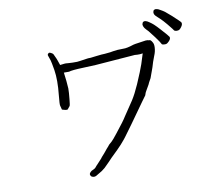

<svg xmlns="http://www.w3.org/2000/svg" viewBox="-89 -926 1179 1058"><g transform="rotate(-10 500.0 -396.5)"><path d="M897 -728Q877 -752 863 -765Q849 -777 841.5 -785Q834 -793 833 -799Q831 -806 834 -813Q835 -818 840 -820Q845 -823 853 -821Q861 -820 872 -813Q885 -806 896 -798Q910 -786 930 -769Q974 -729 975.5 -724Q977 -719 975.5 -713Q974 -707 968 -699Q962 -691 957 -687.5Q952 -684 942 -684Q931 -685 928 -688Q928 -690 897 -728ZM819 -669Q792 -704 788 -709Q775 -722 769 -730Q763 -739 762 -746Q760 -752 764 -759Q765 -764 771 -766Q776 -768 783 -766Q791 -764 802 -756Q814 -748 824 -739Q838 -726 855 -707Q895 -663 897 -658Q899 -653 897 -647Q895 -641 888 -634Q881 -627 876 -624Q871 -621 859.5 -622Q848 -623 847 -627Q844 -635 819 -669ZM423 -618Q432 -620 449 -620Q462 -622 482 -624Q515 -628 529 -628Q566 -631 577 -634Q598 -638 635 -638Q654 -637 693 -650Q699 -652 729 -656Q759 -661 763 -661Q774 -662 782 -659Q782 -659 782 -659Q791 -662 801 -643Q807 -633 806 -615Q805 -592 795 -569Q782 -536 775 -510Q773 -503 769 -493Q757 -461 757 -460Q756 -454 748 -441Q742 -431 737 -419Q735 -414 722 -393Q713 -378 712 -373Q710 -365 709 -364Q694 -344 685 -331Q588 -194 559 -156Q556 -151 529 -120Q511 -100 466 -57Q460 -50 449 -39Q437 -28 432 -22Q421 -9 401 5Q380 18 366 26Q356 31 347 28Q336 26 333 14Q332 7 339 0Q344 -6 357 -11Q364 -14 369 -19Q375 -27 385 -37Q409 -63 409 -63Q409 -65 431 -89Q441 -101 449 -111Q457 -121 458 -121Q459 -121 466 -131Q468 -133 482 -145Q491 -153 516 -185Q564 -245 579 -270Q580 -272 632 -349Q652 -380 675 -432Q687 -460 701 -494Q717 -532 734 -590Q734 -592 735 -594Q734 -594 733 -594Q725 -592 717 -592Q709 -592 704 -592Q691 -593 691 -593L469 -576Q465 -576 399 -573Q335 -571 318 -565Q316 -565 306 -565Q296 -565 289 -565Q296 -514 298 -475Q298 -453 294 -415Q291 -382 288 -378L274 -361Q263 -359 244 -366H243V-367Q240 -378 237 -390Q235 -397 240 -447Q249 -531 240 -588Q232 -635 229 -644Q219 -671 219 -673Q217 -677 221 -682Q226 -687 228 -687Q232 -687 238 -684Q248 -679 250 -675Q253 -669 257 -660Q263 -648 267 -636Q272 -621 276 -610Q287 -611 301 -613Q304 -614 325 -612Q343 -611 346 -611Q376 -610 389 -613Q389 -613 423 -618Z"/></g></svg>

Font: ToneOZ-Pinyin-Tsuipita-TC
Style: Regular
Weight: 400
Designer: ÂÆ£ÂøóÂáåJeffrey Xuan(jeffreyx@gmail.com, ToneOZ.com) ÈòøÂù§(cjkFonts)
Foundry: ToneOZ
Version: Version 0.24071